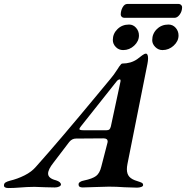

<svg xmlns="http://www.w3.org/2000/svg" viewBox="-84 -945 940 970"><path d="M-64 -8Q-64 -18 -56.5 -23Q-49 -28 -34 -32Q4 -41 40 -59Q76 -77 98 -103Q216 -235 408 -467L476 -549Q490 -565 510 -596Q512 -600 518 -608.5Q524 -617 527.5 -620.5Q531 -624 534 -624Q577 -624 609 -646Q623 -657 634.5 -665.5Q646 -674 653 -674Q664 -674 664 -650Q664 -638 661 -623L560 -117Q557 -102 557 -90Q557 -66 569.5 -52Q582 -38 610 -30Q626 -25 632.5 -21.5Q639 -18 639 -10Q639 -4 629.5 -0.5Q620 3 608 3Q593 3 545 1Q505 -2 466 -2Q446 -2 396 0Q350 2 334 2Q313 2 313 -12Q312 -20 320 -25.5Q328 -31 340 -33Q383 -42 401.5 -56Q420 -70 428 -104L459 -224Q460 -226 460 -230Q460 -246 439 -246L300 -245Q280 -245 266 -228L186 -123Q159 -89 159 -68Q159 -44 199 -34Q224 -26 224 -12Q223 -6 214 -2Q205 2 193 2L146 1Q110 -1 90 -1Q70 -1 52.5 0Q35 1 22 2Q-13 5 -41 5Q-64 5 -64 -8ZM454 -287Q464 -287 468.5 -291Q473 -295 476 -306L523 -525Q528 -544 521 -544Q518 -544 513.5 -541.5Q509 -539 506 -535L325 -307Q317 -297 317 -293Q317 -287 338 -287ZM486 -743Q486 -775 509.5 -798Q533 -821 568 -821Q589 -821 603.5 -804.5Q618 -788 618 -766Q618 -737 594 -714.5Q570 -692 538 -692Q516 -692 501 -707.5Q486 -723 486 -743ZM685 -742Q685 -775 708.5 -798Q732 -821 767 -821Q789 -821 803.5 -804.5Q818 -788 818 -766Q818 -737 793.5 -714.5Q769 -692 737 -692Q716 -692 700.5 -707.5Q685 -723 685 -742ZM526 -871Q526 -891 535.5 -908Q545 -925 559 -925H819Q826 -925 831 -920Q836 -915 836 -909Q836 -888 824 -871.5Q812 -855 798 -855H544Q536 -855 531 -860Q526 -865 526 -871Z"/></svg>

Font: EB Garamond SemiBold
Style: Italic
Weight: 600
Italic angle: -17.2°
Designer: Georg Duffner and Octavio Pardo
Foundry: Georg Duffner
Version: Version 1.000